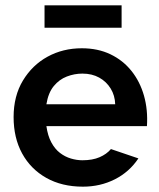

<svg xmlns="http://www.w3.org/2000/svg" viewBox="-20 -688 595 720"><path d="M291 12Q212 12 153.5 -21Q95 -54 63 -112.5Q31 -171 31 -249Q31 -328 66 -386Q101 -444 158.5 -475.5Q216 -507 287 -507Q347 -507 394 -484.5Q441 -462 473 -422Q505 -382 520 -329Q535 -276 531 -215H154Q159 -179 172.5 -154Q186 -129 205 -114.5Q224 -100 246 -93.5Q268 -87 289 -87Q327 -87 353.5 -98.5Q380 -110 396 -129L499 -94Q465 -43 410.5 -15.5Q356 12 291 12ZM154 -297H412Q411 -330 395 -356Q379 -382 352 -397Q325 -412 289 -412Q259 -412 230.5 -401Q202 -390 181.5 -365Q161 -340 154 -297ZM147 -584V-668H436V-584Z"/></svg>

Font: Atkinson Hyperlegible Next SemiBold
Style: Regular
Weight: 600
Designer: Elliott Scott, Megan Eiswerth, Linus Boman, Theodore Petrosky, Letters from Sweden
Foundry: Applied Design Works, Letters from Sweden
Version: Version 2.001